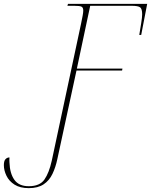

<svg xmlns="http://www.w3.org/2000/svg" viewBox="-108 -734 782 994"><path d="M41 240Q-4 240 -32.5 222Q-61 204 -74.5 176Q-88 148 -88 121Q-88 99 -79.5 90Q-71 81 -59 81Q-60 94 -59 107Q-57 164 -33.5 197Q-10 230 41 230Q98 230 122 195.5Q146 161 160 98L312 -613Q317 -637 320 -653.5Q323 -670 323 -679Q323 -695 314 -699.5Q305 -704 276 -704H241L244 -714H654L623 -553H613Q618 -583 623 -614Q628 -645 628 -660Q628 -688 617.5 -696Q607 -704 573 -704H359L290 -379H526L524 -369H288L189 89Q180 132 163.5 166.5Q147 201 117.5 220.5Q88 240 41 240Z"/></svg>

Font: Noto Serif Display SemiCondensed Thin
Style: Italic
Weight: 100
Width: 4
Italic angle: -12°
Designer: Monotype Design Team
Foundry: Monotype Imaging Inc.
Version: Version 2.009